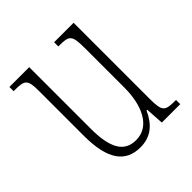

<svg xmlns="http://www.w3.org/2000/svg" viewBox="-153 -650 774 774"><g transform="rotate(-45 234.5 -263.0)"><path d="M215 10C275 10 312 -23 337 -78H341L346 0H451V-24H448C389 -24 379 -29 379 -103V-536H268V-512H271C333 -512 339 -505 339 -425V-206C339 -107 303 -23 223 -23C155 -23 126 -76 126 -184V-536H13V-512H17C76 -512 86 -506 86 -440V-184C86 -45 133 10 215 10Z"/></g></svg>

Font: Noto Serif Devanagari ExtraCondensed ExtraLight
Style: Regular
Weight: 200
Width: 2
Designer: Universal Thirst, Indian Type Foundry and the Monotype Design Team
Foundry: Monotype Imaging Inc.
Version: Version 2.004